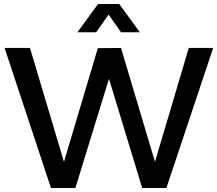

<svg xmlns="http://www.w3.org/2000/svg" viewBox="-20 -940 1086 960"><path d="M2.9 -700.2H129.9L299.8 -130.9L469.2 -699.2L585 -700.2L754.9 -130.9L923.8 -700.2H1045.9L812 0H690.9L524.9 -545.9L356.9 0H234.9ZM367.2 -778.8 470.2 -919.9H576.2L679.2 -778.8H585L522.9 -867.2L460.9 -778.8Z"/></svg>

Font: Trueno
Style: Rg
Weight: 400
Designer: Julieta Ulanovsky
Foundry: Julieta Ulanovsky
Version: Version 3.001b